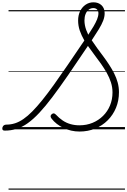

<svg xmlns="http://www.w3.org/2000/svg" viewBox="-74 -1121 1103 1664"><path d="M615 19Q578 19 543 11Q508 3 476.5 -12Q445 -27 418.5 -47.5Q392 -68 373 -93Q364 -105 364.5 -114.5Q365 -124 375 -132Q384 -139 392 -138.5Q400 -138 410 -128Q438 -98 469 -77Q500 -56 536.5 -45.5Q573 -35 615 -35Q676 -35 728 -56.5Q780 -78 819 -116.5Q858 -155 879.5 -207Q901 -259 901 -320Q901 -365 887.5 -407Q874 -449 851.5 -489Q829 -529 801.5 -568Q774 -607 744.5 -645.5Q715 -684 688 -723Q593 -581 517.5 -471.5Q442 -362 380.5 -280.5Q319 -199 266.5 -143Q214 -87 166 -53Q118 -19 69.5 -4Q21 11 -33 11Q-46 11 -51 4.5Q-56 -2 -53 -16Q-49 -29 -40.5 -35Q-32 -41 -18 -41Q20 -41 56 -52.5Q92 -64 129 -89.5Q166 -115 206 -155.5Q246 -196 292.5 -253.5Q339 -311 393 -386.5Q447 -462 512.5 -557.5Q578 -653 657 -770Q644 -793 634 -814.5Q624 -836 617 -857Q610 -878 606.5 -899.5Q603 -921 603 -943Q603 -988 620 -1023.5Q637 -1059 667.5 -1080Q698 -1101 736 -1101Q779 -1101 806 -1075.5Q833 -1050 833 -1006Q833 -975 820 -941.5Q807 -908 782 -867Q757 -826 721 -772Q743 -738 768.5 -703.5Q794 -669 820.5 -633.5Q847 -598 871.5 -560.5Q896 -523 915.5 -484.5Q935 -446 946 -405.5Q957 -365 957 -322Q957 -249 931.5 -187Q906 -125 859.5 -78.5Q813 -32 750.5 -6.5Q688 19 615 19ZM691 -820Q717 -859 736.5 -892Q756 -925 767.5 -953.5Q779 -982 779 -1006Q779 -1027 767 -1039Q755 -1051 735 -1051Q712 -1051 694.5 -1037Q677 -1023 667.5 -999Q658 -975 658 -944Q658 -923 662 -902Q666 -881 673.5 -860.5Q681 -840 691 -820ZM0 513H1009V523H0ZM0 -20H1009V0H0ZM0 -505H1009V-500H0ZM0 -1033H1009V-1023H0Z"/></svg>

Font: Playwrite IN Guides
Style: Regular
Weight: 400
Designer: Veronika Burian, José Scaglione
Foundry: TypeTogether
Version: Version 1.003